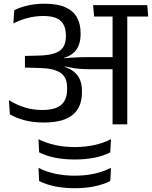

<svg xmlns="http://www.w3.org/2000/svg" viewBox="-20 -660 806 1019"><path d="M766.5 -572.4 761.5 -632.6H474.2L479.6 -572.4ZM577.5 0H655.5V-594.8H577.5ZM27.4 -128.5 32.3 -53.5Q67.2 -32.8 112.4 -21.3Q157.5 -9.8 213.5 -9.8Q315.5 -9.8 365.3 -50Q415 -90.3 415 -171V-178.8Q415 -217.6 400 -246.2Q385.1 -274.7 352.3 -292.7Q319.5 -310.7 265.8 -318L265 -344.4Q315.2 -346.9 346.8 -363.5Q378.3 -380 393 -408.9Q407.7 -437.7 407.7 -477.4V-484.4Q407.7 -533.7 387.9 -568.5Q368.1 -603.3 326 -621.8Q283.9 -640.3 217.5 -640.3Q168.9 -640.3 128.5 -631.1Q88 -621.9 55.9 -606.1L50.8 -535.5Q89 -555 128.4 -565Q167.9 -575.1 209.3 -575.1Q274 -575.1 301.8 -549.4Q329.6 -523.6 329.6 -473.3V-465.7Q329.6 -431.6 315.5 -409.8Q301.4 -388.1 270.1 -377.2Q238.8 -366.4 186.6 -365L112.4 -363.2V-301.3L191.1 -299.1Q241.9 -297.8 274 -286.9Q306.2 -276 321.2 -253.7Q336.1 -231.4 336.1 -196.2V-185.7Q336.1 -147.6 321.6 -123.4Q307.1 -99.2 278.1 -87.7Q249 -76.2 205.9 -76.2Q154.3 -76.2 110.9 -89.9Q67.6 -103.5 27.4 -128.5ZM260.2 -351.1V-311.1L321.8 -298.3L323.8 -307.7Q345.9 -302.6 365.6 -299.3Q385.3 -295.9 408.1 -294.3Q430.8 -292.7 461.3 -292.7H606.2V-356.9H459.8Q429.1 -356.9 406.7 -356.3Q384.2 -355.7 364.1 -354.4Q344.1 -353.2 320.9 -351L320.1 -358ZM376.9 186.5Q433.3 186.5 481.3 176.9Q529.4 167.3 565.1 148.6L569 78.8Q528.6 99.5 479.9 110Q431.3 120.5 376.5 120.5Q321.7 120.5 273 109.8Q224.3 99.1 184.3 78.8L187.8 148.6Q223.8 167.3 271.9 176.9Q320 186.5 376.9 186.5ZM376.9 338.9Q433.3 338.9 480.9 329.1Q528.6 319.3 565.1 300.9L569 230.8Q528.6 251.4 480.1 261.9Q431.7 272.4 376.5 272.4Q321.7 272.4 273 261.9Q224.3 251.4 184.3 230.8L187.8 300.9Q223.8 319.3 271.9 329.1Q320 338.9 376.9 338.9Z"/></svg>

Font: Anek Devanagari Medium
Style: Regular
Weight: 500
Designer: Kailash Malviya (Devanagari) & Yesha Goshar (Latin)
Foundry: Ek Type
Version: Version 1.003